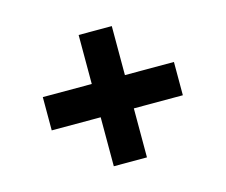

<svg xmlns="http://www.w3.org/2000/svg" viewBox="-78 -647 836 711"><g transform="rotate(-15 340.0 -291.5)"><path d="M276 -39.3V-542.6H403.1V-39.3ZM88.3 -227.1V-354.7H591V-227.1Z"/></g></svg>

Font: Inter
Style: Regular
Weight: 400
Designer: Rasmus Andersson
Foundry: rsms
Version: Version 4.000;git-8c9346024